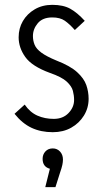

<svg xmlns="http://www.w3.org/2000/svg" viewBox="-20 -538 427 793"><path d="M40 -68 82 -106Q104 -74 134.5 -60.5Q165 -47 202 -47Q240 -47 263 -71Q286 -95 286 -125Q286 -144 281 -163Q276 -182 255.5 -201Q235 -220 186 -237Q112 -264 84.5 -302.5Q57 -341 57 -384Q57 -421 74.5 -451Q92 -481 123.5 -499.5Q155 -518 196 -518Q241 -518 270 -502Q299 -486 330 -452L289 -414Q267 -439 247.5 -452.5Q228 -466 196 -466Q156 -466 136 -442Q116 -418 116 -389Q116 -370 123 -353Q130 -336 151 -320.5Q172 -305 213 -288Q270 -266 298.5 -240Q327 -214 336.5 -186.5Q346 -159 346 -130Q346 -92 326.5 -60.5Q307 -29 274 -10.5Q241 8 198 8Q149 8 110.5 -10Q72 -28 40 -68ZM240 121Q240 131 237.5 143Q235 155 228 175L209 235H167L186 159Q156 151 156 118Q156 100 167.5 87.5Q179 75 198 75Q216 75 228 88Q240 101 240 121Z"/></svg>

Font: Radio Canada Condensed Light
Style: Regular
Weight: 300
Width: 3
Designer: Charles Daoud, Etienne Aubert Bonn, Alexandre Saumier Demers, Jacques Le Bailly
Foundry: Radio-Canada
Version: Version 2.104; ttfautohint (v1.8.4.7-5d5b);gftools[0.9.28.de